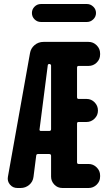

<svg xmlns="http://www.w3.org/2000/svg" viewBox="-20 -940 540 960"><path d="M184.6 -919.9H415Q432.6 -919.9 446.3 -906.7Q460 -893.6 460 -875Q460 -856.4 446.3 -843.3Q432.6 -830.1 415 -830.1H184.6Q166 -830.1 152.8 -843.3Q139.6 -856.4 139.6 -875Q139.6 -893.6 152.8 -906.7Q166 -919.9 184.6 -919.9ZM235.4 -293.9V-612.3Q235.4 -615.2 232.9 -617.7Q230.5 -620.1 226.6 -620.1Q219.7 -620.1 218.8 -613.3L177.7 -293Q176.8 -290 178.7 -287.6Q180.7 -285.2 184.6 -285.2H225.6Q235.4 -285.2 235.4 -293.9ZM422.9 -730.5Q446.3 -730.5 463.4 -713.4Q480.5 -696.3 480.5 -672.9V-667Q480.5 -643.6 463.4 -627Q446.3 -610.4 422.9 -610.4H373Q365.2 -610.4 365.2 -601.6V-454.1Q365.2 -445.3 373 -445.3H413.1Q436.5 -445.3 453.1 -428.2Q469.7 -411.1 469.7 -387.7V-386.7Q469.7 -363.3 452.6 -346.7Q435.5 -330.1 413.1 -330.1H373Q365.2 -330.1 365.2 -322.3V-128.9Q365.2 -120.1 373 -120.1H422.9Q446.3 -120.1 463.4 -103Q480.5 -85.9 480.5 -63.5V-56.6Q480.5 -33.2 463.4 -16.6Q446.3 0 422.9 0H292Q267.6 0 251.5 -17.1Q235.4 -34.2 235.4 -56.6V-161.1Q235.4 -169.9 225.6 -169.9H169.9Q162.1 -169.9 161.1 -162.1L147.5 -55.7Q144.5 -31.2 126 -15.6Q107.4 0 83 0H67.4Q43.9 0 29.8 -17.1Q15.6 -34.2 19.5 -55.7L129.9 -673.8Q133.8 -698.2 152.8 -714.4Q171.9 -730.5 197.3 -730.5Z"/></svg>

Font: Rounded Mgen+ 1m bold
Style: Bold
Weight: 700
Designer: [Source Han Sans]
Ryoko NISHIZUKA  (kana & ideographs); Paul D. Hunt (Latin, Greek & Cyrillic); Wenlong ZHANG  (bopomofo
Version: Version 1.059.20150602